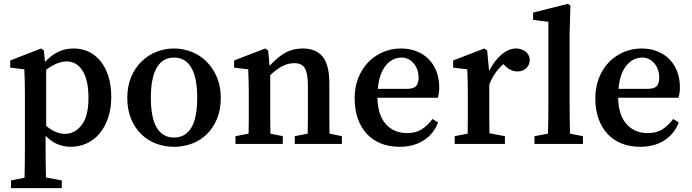

<svg xmlns="http://www.w3.org/2000/svg" viewBox="-20 -745 3580 994"><path d="M219 -93Q269 -52 316 -52Q367 -52 402.5 -97.5Q438 -143 438 -237Q438 -332 407 -379.5Q376 -427 325 -427Q277 -427 219 -384ZM213 -424Q245 -459 281.5 -476.5Q318 -494 362 -494Q403 -494 438.5 -477.5Q474 -461 500 -429Q526 -397 541 -350.5Q556 -304 556 -243Q556 -184 540 -136Q524 -88 496 -54.5Q468 -21 429.5 -3Q391 15 347 15Q270 15 216 -42V14Q216 50 216.5 93Q217 136 218 174L300 189V229H37V189L107 175Q108 137 108.5 94Q109 51 109 14V-264Q109 -305 108 -330.5Q107 -356 106 -386L33 -395V-432L193 -494L207 -484Z M881 -447Q822 -447 791.5 -394.5Q761 -342 761 -239Q761 -135 791.5 -84Q822 -33 881 -33Q940 -33 970.5 -84Q1001 -135 1001 -239Q1001 -342 970.5 -394.5Q940 -447 881 -447ZM881 -494Q927 -494 971 -477Q1015 -460 1048.5 -427Q1082 -394 1102.5 -346.5Q1123 -299 1123 -238Q1123 -177 1103.5 -130Q1084 -83 1051 -50.5Q1018 -18 974 -1.5Q930 15 881 15Q832 15 788 -1.5Q744 -18 711 -50.5Q678 -83 658.5 -130Q639 -177 639 -238Q639 -299 659 -346.5Q679 -394 713 -427Q747 -460 790.5 -477Q834 -494 881 -494Z M1750 -40V0H1506V-40L1573 -53Q1574 -90 1574 -133Q1574 -176 1574 -210V-302Q1574 -365 1558.5 -391.5Q1543 -418 1504 -418Q1472 -418 1442 -402.5Q1412 -387 1379 -356V-210Q1379 -177 1379 -134Q1379 -91 1380 -53L1444 -40V0H1199V-40L1267 -53Q1268 -91 1268 -134Q1268 -177 1268 -210V-264Q1268 -305 1267 -330.5Q1266 -356 1265 -386L1192 -395V-432L1353 -494L1368 -484L1376 -404Q1416 -449 1456.5 -471.5Q1497 -494 1547 -494Q1616 -494 1650.5 -451.5Q1685 -409 1685 -314V-210Q1685 -176 1685 -133Q1685 -90 1686 -53Z M2086 -285Q2122 -285 2134.5 -300Q2147 -315 2147 -342Q2147 -387 2121.5 -417Q2096 -447 2058 -447Q2039 -447 2019 -438.5Q1999 -430 1981.5 -411Q1964 -392 1952 -361Q1940 -330 1936 -285ZM1934 -239Q1936 -148 1978 -102Q2020 -56 2087 -56Q2133 -56 2163.5 -75.5Q2194 -95 2219 -129L2248 -111Q2225 -51 2173 -18Q2121 15 2048 15Q1995 15 1952.5 -2Q1910 -19 1879.5 -51.5Q1849 -84 1832.5 -130.5Q1816 -177 1816 -236Q1816 -293 1834.5 -340.5Q1853 -388 1885.5 -422Q1918 -456 1962 -475Q2006 -494 2056 -494Q2100 -494 2136.5 -479.5Q2173 -465 2199 -439Q2225 -413 2239.5 -375.5Q2254 -338 2254 -292Q2254 -277 2252 -263.5Q2250 -250 2247 -239Z M2512 -378Q2540 -432 2577 -463Q2614 -494 2652 -494Q2673 -494 2695 -482Q2717 -470 2723 -439Q2723 -410 2705 -392.5Q2687 -375 2658 -375Q2623 -375 2591 -408L2586 -413Q2563 -393 2544.5 -367Q2526 -341 2513 -306V-210Q2513 -178 2513 -135.5Q2513 -93 2514 -55L2594 -40V0H2334V-40L2401 -53Q2402 -90 2402 -133.5Q2402 -177 2402 -210V-264Q2402 -305 2401 -330.5Q2400 -356 2399 -386L2326 -395V-432L2487 -494L2502 -484Z M2998 -40V0H2747V-40L2817 -53Q2818 -93 2818.5 -132Q2819 -171 2819 -210V-632L2740 -642V-680L2919 -725L2933 -717L2929 -575V-210Q2929 -171 2929.5 -131.5Q2930 -92 2931 -53Z M3332 -285Q3368 -285 3380.5 -300Q3393 -315 3393 -342Q3393 -387 3367.5 -417Q3342 -447 3304 -447Q3285 -447 3265 -438.5Q3245 -430 3227.5 -411Q3210 -392 3198 -361Q3186 -330 3182 -285ZM3180 -239Q3182 -148 3224 -102Q3266 -56 3333 -56Q3379 -56 3409.5 -75.5Q3440 -95 3465 -129L3494 -111Q3471 -51 3419 -18Q3367 15 3294 15Q3241 15 3198.5 -2Q3156 -19 3125.5 -51.5Q3095 -84 3078.5 -130.5Q3062 -177 3062 -236Q3062 -293 3080.5 -340.5Q3099 -388 3131.5 -422Q3164 -456 3208 -475Q3252 -494 3302 -494Q3346 -494 3382.5 -479.5Q3419 -465 3445 -439Q3471 -413 3485.5 -375.5Q3500 -338 3500 -292Q3500 -277 3498 -263.5Q3496 -250 3493 -239Z"/></svg>

Font: Source Serif Pro Semibold
Style: Regular
Weight: 600
Designer: Frank Grießhammer
Foundry: Adobe Systems Incorporated
Version: Version 1.014;PS Version 1.0;hotconv 1.0.73;makeotf.lib2.5.5